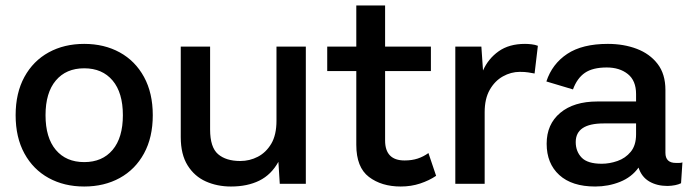

<svg xmlns="http://www.w3.org/2000/svg" viewBox="-20 -670 2515 700"><path d="M287 -510Q360 -510 416.5 -479Q473 -448 505 -389.5Q537 -331 537 -250Q537 -169 505 -110.5Q473 -52 416.5 -21Q360 10 287 10Q214 10 157.5 -21Q101 -52 69 -110.5Q37 -169 37 -250Q37 -331 69 -389.5Q101 -448 157.5 -479Q214 -510 287 -510ZM287 -421Q221 -421 183.5 -376.5Q146 -332 146 -250Q146 -168 183.5 -123.5Q221 -79 287 -79Q353 -79 390.5 -123.5Q428 -168 428 -250Q428 -332 390.5 -376.5Q353 -421 287 -421Z M822 10Q772 10 730.5 -8.5Q689 -27 664 -67Q639 -107 639 -170V-500H746V-198Q746 -133 775 -108Q804 -83 856 -83Q890 -83 920 -98.5Q950 -114 969 -146Q988 -178 988 -230V-500H1095V0H1000L995 -80Q969 -33 925.5 -11.5Q882 10 822 10Z M1542 -112 1570 -29Q1545 -12 1512 -1Q1479 10 1441 10Q1371 10 1325 -25Q1279 -60 1279 -142V-411H1173V-500H1279V-650H1384V-500H1551V-411H1384V-158Q1384 -85 1455 -85Q1482 -85 1503 -92Q1524 -99 1542 -112Z M1640 0V-500H1735L1741 -413Q1760 -456 1798 -483Q1836 -510 1894 -510Q1905 -510 1918 -508.5Q1931 -507 1941 -503L1929 -402Q1918 -404 1906 -406Q1894 -408 1875 -408Q1843 -408 1813.5 -391.5Q1784 -375 1765.5 -342.5Q1747 -310 1747 -261V0Z M2299 -327Q2299 -376 2269 -400Q2239 -424 2192 -424Q2141 -424 2112.5 -404.5Q2084 -385 2069 -344L1972 -373Q1993 -437 2048 -473.5Q2103 -510 2196 -510Q2254 -510 2301.5 -492Q2349 -474 2377.5 -437Q2406 -400 2406 -342V-113Q2406 -76 2444 -76Q2450 -76 2456.5 -76Q2463 -76 2468 -78L2463 -2Q2445 7 2414 8Q2375 8 2347 -8.5Q2319 -25 2308 -59Q2283 -24 2240.5 -7Q2198 10 2150 10Q2065 10 2019 -32Q1973 -74 1973 -146Q1973 -217 2022.5 -258.5Q2072 -300 2158 -300H2299ZM2174 -73Q2202 -73 2231 -83Q2260 -93 2279.5 -116.5Q2299 -140 2299 -180V-220H2181Q2079 -220 2079 -152Q2079 -118 2100.5 -95.5Q2122 -73 2174 -73Z"/></svg>

Font: Prodigy Sans Medium
Style: Regular
Weight: 500
Designer: Wei Huang
Foundry: Wei Huang
Version: Version 1.003; ttfautohint (v1.8.3)